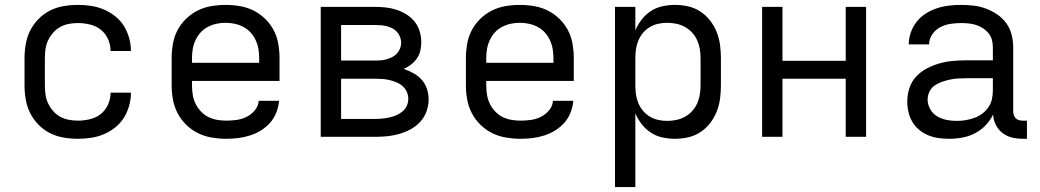

<svg xmlns="http://www.w3.org/2000/svg" viewBox="-20 -558 4240 783"><path d="M298 8Q268 8 239 3Q210 -2 184 -15Q158 -28 137 -49.5Q116 -71 103 -97Q90 -123 85 -152Q80 -181 80 -210V-320Q80 -349 85 -378Q90 -407 103 -433Q116 -459 137 -480.5Q158 -502 184 -515Q210 -528 239 -533Q268 -538 298 -538Q325 -538 351.5 -534Q378 -530 403 -519.5Q428 -509 449.5 -492Q471 -475 485 -452.5Q499 -430 506.5 -403.5Q514 -377 514 -350Q514 -350 514 -350Q514 -350 514 -350H431Q431 -350 431 -350Q431 -350 431 -350Q431 -375 420.5 -398.5Q410 -422 391 -437Q372 -452 347 -458Q322 -464 298 -464Q279 -464 260.5 -460.5Q242 -457 225.5 -448Q209 -439 196.5 -424.5Q184 -410 176 -393Q168 -376 165.5 -357.5Q163 -339 163 -320V-210Q163 -191 165.5 -172.5Q168 -154 176 -137Q184 -120 196.5 -105.5Q209 -91 225.5 -82Q242 -73 260.5 -69.5Q279 -66 298 -66Q322 -66 347 -72Q372 -78 391 -93Q410 -108 420.5 -131.5Q431 -155 431 -180Q431 -180 431 -180Q431 -180 431 -180H514Q514 -180 514 -180Q514 -180 514 -180Q514 -153 506.5 -126.5Q499 -100 485 -77.5Q471 -55 449.5 -38Q428 -21 403 -10.5Q378 0 351.5 4Q325 8 298 8Z M902 8Q873 8 843.5 3Q814 -2 787.5 -15Q761 -28 739.5 -49Q718 -70 704.5 -96Q691 -122 685.5 -151Q680 -180 680 -210V-320Q680 -349 685 -378.5Q690 -408 703.5 -434Q717 -460 738.5 -481Q760 -502 786 -515Q812 -528 841.5 -533Q871 -538 900 -538Q929 -538 958.5 -533Q988 -528 1014 -515Q1040 -502 1061.5 -481Q1083 -460 1096.5 -434Q1110 -408 1115 -378.5Q1120 -349 1120 -320V-228H763V-210Q763 -191 766 -172Q769 -153 777 -136Q785 -119 798.5 -104.5Q812 -90 828.5 -81.5Q845 -73 864 -69.5Q883 -66 902 -66Q924 -66 945.5 -69Q967 -72 986 -81.5Q1005 -91 1019.5 -108.5Q1034 -126 1035 -147H1118Q1116 -123 1107 -99.5Q1098 -76 1081.5 -57.5Q1065 -39 1044 -26Q1023 -13 999.5 -5.5Q976 2 951.5 5Q927 8 902 8ZM1037 -302V-320Q1037 -339 1034 -357.5Q1031 -376 1023 -393.5Q1015 -411 1002.5 -425Q990 -439 973 -448Q956 -457 937.5 -461Q919 -465 900 -465Q881 -465 862.5 -461Q844 -457 827 -448Q810 -439 797.5 -425Q785 -411 777 -393.5Q769 -376 766 -357.5Q763 -339 763 -320V-302Z M1288 0V-530H1509Q1532 -530 1554 -527.5Q1576 -525 1597.5 -518Q1619 -511 1638 -499Q1657 -487 1671 -469.5Q1685 -452 1691.5 -430Q1698 -408 1698 -386Q1698 -368 1694 -351Q1690 -334 1680 -319.5Q1670 -305 1656 -294.5Q1642 -284 1626 -277Q1647 -270 1666 -259.5Q1685 -249 1699.5 -233Q1714 -217 1721 -196Q1728 -175 1728 -153Q1728 -128 1719.5 -104Q1711 -80 1694 -61.5Q1677 -43 1655 -31Q1633 -19 1609 -12Q1585 -5 1560 -2.5Q1535 0 1509 0ZM1371 -311H1509Q1522 -311 1534 -312Q1546 -313 1557.5 -316.5Q1569 -320 1580 -325.5Q1591 -331 1599 -340Q1607 -349 1611.5 -360.5Q1616 -372 1616 -384Q1616 -396 1611.5 -407.5Q1607 -419 1599 -428Q1591 -437 1580 -442.5Q1569 -448 1557.5 -451Q1546 -454 1534 -455Q1522 -456 1509 -456H1371ZM1371 -73H1509Q1524 -73 1539 -74.5Q1554 -76 1568 -79Q1582 -82 1596 -88Q1610 -94 1621.5 -103.5Q1633 -113 1639 -126.5Q1645 -140 1645 -155Q1645 -170 1639 -183.5Q1633 -197 1621.5 -207Q1610 -217 1596.5 -222.5Q1583 -228 1568.5 -231.5Q1554 -235 1539 -236Q1524 -237 1509 -237H1371Z M2102 8Q2073 8 2043.5 3Q2014 -2 1987.5 -15Q1961 -28 1939.5 -49Q1918 -70 1904.5 -96Q1891 -122 1885.5 -151Q1880 -180 1880 -210V-320Q1880 -349 1885 -378.5Q1890 -408 1903.5 -434Q1917 -460 1938.5 -481Q1960 -502 1986 -515Q2012 -528 2041.5 -533Q2071 -538 2100 -538Q2129 -538 2158.5 -533Q2188 -528 2214 -515Q2240 -502 2261.5 -481Q2283 -460 2296.5 -434Q2310 -408 2315 -378.5Q2320 -349 2320 -320V-228H1963V-210Q1963 -191 1966 -172Q1969 -153 1977 -136Q1985 -119 1998.5 -104.5Q2012 -90 2028.5 -81.5Q2045 -73 2064 -69.5Q2083 -66 2102 -66Q2124 -66 2145.5 -69Q2167 -72 2186 -81.5Q2205 -91 2219.5 -108.5Q2234 -126 2235 -147H2318Q2316 -123 2307 -99.5Q2298 -76 2281.5 -57.5Q2265 -39 2244 -26Q2223 -13 2199.5 -5.5Q2176 2 2151.5 5Q2127 8 2102 8ZM2237 -302V-320Q2237 -339 2234 -357.5Q2231 -376 2223 -393.5Q2215 -411 2202.5 -425Q2190 -439 2173 -448Q2156 -457 2137.5 -461Q2119 -465 2100 -465Q2081 -465 2062.5 -461Q2044 -457 2027 -448Q2010 -439 1997.5 -425Q1985 -411 1977 -393.5Q1969 -376 1966 -357.5Q1963 -339 1963 -320V-302Z M2488 205V-530H2571V-434Q2581 -458 2597 -478.5Q2613 -499 2634.5 -513Q2656 -527 2681.5 -532.5Q2707 -538 2732 -538Q2760 -538 2786.5 -532Q2813 -526 2836 -511Q2859 -496 2876 -474Q2893 -452 2903 -426.5Q2913 -401 2916.5 -374Q2920 -347 2920 -320V-210Q2920 -183 2916.5 -156Q2913 -129 2903 -103.5Q2893 -78 2876 -56Q2859 -34 2836 -19Q2813 -4 2786.5 2Q2760 8 2732 8Q2707 8 2681.5 2.5Q2656 -3 2634.5 -17Q2613 -31 2597 -51.5Q2581 -72 2571 -96V205ZM2701 -65Q2720 -65 2738.5 -69Q2757 -73 2773.5 -82Q2790 -91 2803 -105.5Q2816 -120 2823.5 -137Q2831 -154 2834 -172.5Q2837 -191 2837 -210V-320Q2837 -339 2834 -357.5Q2831 -376 2823.5 -393Q2816 -410 2803 -424.5Q2790 -439 2773.5 -448Q2757 -457 2738.5 -461Q2720 -465 2701 -465Q2682 -465 2664 -461Q2646 -457 2630 -447.5Q2614 -438 2602 -423.5Q2590 -409 2583 -392Q2576 -375 2573.5 -356.5Q2571 -338 2571 -320V-210Q2571 -192 2573.5 -173.5Q2576 -155 2583 -138Q2590 -121 2602 -106.5Q2614 -92 2630 -82.5Q2646 -73 2664 -69Q2682 -65 2701 -65Z M3088 0V-530H3171V-310H3429V-530H3512V0H3429V-237H3171V0Z M3851 8Q3829 8 3807.5 5Q3786 2 3766 -6Q3746 -14 3729 -28Q3712 -42 3701 -60.5Q3690 -79 3685 -100.5Q3680 -122 3680 -144Q3680 -171 3688.5 -198Q3697 -225 3716 -245.5Q3735 -266 3760 -279Q3785 -292 3811.5 -299.5Q3838 -307 3865.5 -309.5Q3893 -312 3921 -312H4029V-365Q4029 -381 4025 -396Q4021 -411 4011 -423Q4001 -435 3987.5 -443.5Q3974 -452 3959.5 -456.5Q3945 -461 3929.5 -462.5Q3914 -464 3899 -464Q3877 -464 3855 -460.5Q3833 -457 3813.5 -446.5Q3794 -436 3781.5 -417.5Q3769 -399 3769 -377Q3769 -377 3769 -377Q3769 -377 3769 -377H3686Q3686 -377 3686 -377Q3686 -377 3686 -377Q3686 -402 3694.5 -426Q3703 -450 3718.5 -469.5Q3734 -489 3755 -502.5Q3776 -516 3800 -524Q3824 -532 3849 -535Q3874 -538 3899 -538Q3925 -538 3950.5 -535Q3976 -532 4000.5 -523Q4025 -514 4047 -499Q4069 -484 4084 -463Q4099 -442 4105.5 -416.5Q4112 -391 4112 -365V-104Q4112 -97 4114.5 -89Q4117 -81 4122.5 -75.5Q4128 -70 4135.5 -68Q4143 -66 4151 -66H4168V8H4151Q4129 8 4107.5 3Q4086 -2 4068.5 -15.5Q4051 -29 4041 -49Q4031 -69 4030 -91Q4018 -66 3999 -46.5Q3980 -27 3956 -14.5Q3932 -2 3905 3Q3878 8 3851 8ZM3882 -65Q3900 -65 3918 -68Q3936 -71 3953 -77Q3970 -83 3985 -94Q4000 -105 4010.5 -120Q4021 -135 4025 -153Q4029 -171 4029 -189V-239H3921Q3904 -239 3887.5 -238Q3871 -237 3854.5 -233.5Q3838 -230 3822 -224.5Q3806 -219 3792 -209.5Q3778 -200 3770.5 -184.5Q3763 -169 3763 -152Q3763 -132 3773.5 -113Q3784 -94 3802 -83.5Q3820 -73 3840.5 -69Q3861 -65 3882 -65Z"/></svg>

Font: Iosevka Mono
Style: Regular
Weight: 400
Designer: Belleve Invis
Foundry: Belleve Invis
Version: Version 11.1.1